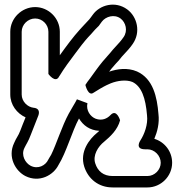

<svg xmlns="http://www.w3.org/2000/svg" viewBox="-20 -748 799 841"><path d="M684 -35C684 -4 657 23 626 23H473C433 23 408 2 397 -33C386 -68 409 -106 437 -128C463 -150 495 -179 506 -221C506 -221 491 -273 464 -244C449 -228 426 -218 399 -228C376 -237 356 -264 363 -296L317 -313C307 -293 295 -276 281 -250C252 -197 226 -114 204 -70C196 -56 195 -56 191 -48C180 -24 147 -5 114 -22C91 -34 71 -68 87 -100C95 -117 104 -128 115 -158C122 -177 137 -213 148 -242C149 -245 160 -273 127 -276C100 -279 75 -304 75 -334V-609C75 -640 102 -667 134 -667C166 -667 192 -640 192 -609V-424C192 -424 223 -381 239 -413C239 -413 239 -414 241 -416C261 -449 287 -484 309 -513C324 -534 352 -570 367 -586C384 -603 393 -616 406 -628C411 -632 415 -637 418 -642L426 -653C443 -676 481 -687 508 -667C531 -650 541 -613 521 -585L513 -574C504 -562 488 -546 474 -530C467 -521 459 -512 451 -503L430 -479C407 -451 396 -434 374 -404C367 -395 360 -386 354 -376C354 -376 366 -324 390 -342C400 -349 434 -369 447 -375L465 -383C495 -395 533 -400 560 -389C600 -370 618 -318 624 -243C629 -203 612 -159 595 -133C595 -133 568 -94 616 -94H626C657 -94 684 -66 684 -35ZM415 -175C413 -173 408 -168 405 -166C372 -139 328 -84 349 -18C366 35 411 73 473 73H626C685 73 734 24 734 -35C734 -84 702 -126 656 -140C669 -171 679 -208 674 -249C668 -323 651 -403 580 -435C538 -453 493 -446 458 -434C460 -437 464 -441 468 -447L488 -470C496 -478 506 -489 513 -499C524 -512 540 -527 553 -544L561 -555C598 -607 581 -675 537 -707C485 -745 417 -727 386 -683L378 -672C376 -670 374 -667 371 -663C355 -647 344 -633 331 -620C300 -586 270 -545 242 -506V-609C242 -668 193 -717 134 -717C75 -717 25 -668 25 -609V-334C25 -289 54 -251 92 -234C84 -214 74 -190 69 -176C60 -152 52 -146 42 -122C12 -60 48 1 91 23C153 54 214 19 236 -25C270 -79 296 -174 326 -229C344 -199 373 -177 415 -175Z"/></svg>

Font: Blanket
Style: BlkOutline
Weight: 900
Foundry: Cannot Into Space Fonts
Version: Version 0.9